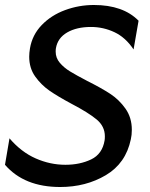

<svg xmlns="http://www.w3.org/2000/svg" viewBox="-24 -737 601 769"><path d="M238 -77Q177 -77 119 -102.5Q61 -128 14 -183L-4 -77Q73 12 217 12Q320 12 400 -35.5Q480 -83 500 -179Q504 -196 504 -217Q504 -266 478.5 -302Q453 -338 417 -361.5Q381 -385 325 -413Q281 -436 256.5 -451Q232 -466 215.5 -485.5Q199 -505 199 -530Q199 -539 200 -544Q207 -585 245 -607Q283 -629 340 -629Q390 -629 434.5 -608Q479 -587 511 -539L531 -654Q469 -717 352 -717Q292 -717 236.5 -696.5Q181 -676 143 -636.5Q105 -597 96 -543Q93 -525 93 -510Q93 -464 117 -430.5Q141 -397 174 -374Q207 -351 263 -321Q330 -286 363 -258.5Q396 -231 396 -191Q396 -181 395 -175Q386 -120 341 -98.5Q296 -77 238 -77Z"/></svg>

Font: Geom
Style: Italic
Weight: 400
Italic angle: -10°
Version: Version 1.102